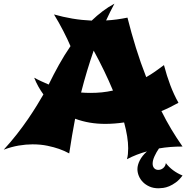

<svg xmlns="http://www.w3.org/2000/svg" viewBox="-87 -784 1013 1035"><path d="M897 162.1Q879.9 185.5 861.1 199.2Q842.3 212.9 825 220Q807.6 227.1 792.7 229Q777.8 231 768.1 231Q739.7 231 718.5 221.4Q697.3 211.9 682.9 197Q668.5 182.1 661.1 163.8Q653.8 145.5 653.8 127.9Q653.8 105.5 666.5 80.6Q679.2 55.7 705.1 32.2Q649.9 46.9 597.2 74.2Q601.1 61.5 602.5 46.6Q604 31.7 604 15.1Q604 -14.2 598.4 -49.3Q592.8 -84.5 582 -124Q556.2 -120.1 530.5 -118.2Q504.9 -116.2 480 -116.2Q437 -116.2 396.5 -123Q356 -129.9 317.9 -144Q309.1 -98.6 301.3 -52.2Q293.5 -5.9 286.1 43Q261.2 29.3 231 18.6Q204.6 9.3 168.5 1.7Q132.3 -5.9 87.9 -5.9Q52.7 -5.9 13.7 0.7Q-25.4 7.3 -66.9 22.9Q-28.8 -18.6 4.2 -60.8Q37.1 -103 64 -142.3Q90.8 -181.6 111.8 -215.8Q132.8 -250 147 -274.9Q132.8 -294.4 120.1 -316.9Q107.4 -339.4 97.2 -365.2Q116.7 -354.5 136.5 -345.5Q156.2 -336.4 175.8 -328.1V-329.1Q202.1 -383.3 231 -435.1Q259.8 -486.8 293 -535.2Q286.1 -551.8 276.1 -572.8Q266.1 -593.8 254.4 -616.7Q242.7 -639.6 229.7 -662.6Q216.8 -685.5 204.1 -706.1Q252.4 -692.4 303 -683.8Q353.5 -675.3 407.2 -672.9Q435.5 -700.2 465.8 -723.1Q496.1 -746.1 529.8 -764.2Q518.1 -742.2 506.8 -719.7Q495.6 -697.3 484.9 -673.8Q513.7 -675.3 542.5 -679.2Q571.3 -683.1 600.1 -689Q621.1 -605.5 646 -525.4Q670.9 -445.3 701.2 -368.2Q726.1 -382.3 749.5 -398.7Q772.9 -415 796.9 -433.1Q812 -375 831.1 -324.7Q850.1 -274.4 875 -230Q852.5 -217.3 829.6 -206.1Q806.6 -194.8 783.2 -185.1Q808.6 -133.8 836.9 -86.7Q865.2 -39.6 897 5.9Q863.8 5.9 832.3 8.3Q800.8 10.7 770 16.1Q756.3 35.6 746.1 57.9Q735.8 80.1 735.8 98.1Q735.8 113.3 744.1 122.6Q752.4 131.8 766.1 131.8Q781.2 131.8 793 121.8Q804.7 111.8 807.1 95.2Q822.8 116.2 845.9 133.5Q869.1 150.9 897 162.1ZM522 -295.9Q478.5 -400.4 418 -511.2Q399.4 -458 382.6 -402.1Q365.7 -346.2 350.1 -285.2Q362.8 -284.2 375.5 -283.7Q388.2 -283.2 400.9 -283.2Q431.6 -283.2 461.7 -286.1Q491.7 -289.1 522 -295.9Z"/></svg>

Font: Shojumaru
Style: Regular
Weight: 400
Version: Version 1.001